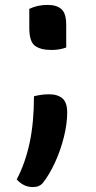

<svg xmlns="http://www.w3.org/2000/svg" viewBox="-20 -556 390 780"><path d="M249 -363Q222 -353 189 -353Q145 -353 122 -370Q99 -387 99 -443V-520Q116 -528 134 -532Q152 -536 174 -536Q210 -536 229.5 -519Q249 -502 249 -455ZM113 204Q76 204 48 173Q83 106 100.5 23.5Q118 -59 118 -165Q150 -173 179 -173Q214 -173 233.5 -156.5Q253 -140 253 -99Q253 -53 239.5 1Q226 55 203.5 104Q181 153 155 186Q141 204 113 204Z"/></svg>

Font: Recursive Sn Csl St SmB
Style: Regular
Weight: 600
Version: Version 1.079;hotconv 1.0.112;makeotfexe 2.5.65598; ttfautoh